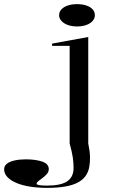

<svg xmlns="http://www.w3.org/2000/svg" viewBox="-172 -694 560 929"><path d="M201 -566Q176 -566 156.5 -573Q137 -580 125.5 -592.5Q114 -605 114 -620Q114 -637 125.5 -649Q137 -661 156.5 -667.5Q176 -674 201 -674Q226 -674 245.5 -667.5Q265 -661 276 -649Q287 -637 287 -620Q287 -605 276 -592.5Q265 -580 245.5 -573Q226 -566 201 -566ZM57 215Q11 215 -27 209Q-65 203 -93 191Q-121 179 -136.5 162.5Q-152 146 -152 125Q-152 109 -139 98.5Q-126 88 -102 82.5Q-78 77 -47 77Q1 77 32.5 88Q64 99 64 124Q64 137 55 147.5Q46 158 34.5 166.5Q23 175 14 182Q5 189 5 195Q5 199 16 201.5Q27 204 56 204Q123 204 153.5 183Q184 162 184 119Q184 93 180 66.5Q176 40 165 0V-472H80V-483L255 -515V0Q263 39 263.5 64.5Q264 90 260 113Q251 166 202 190.5Q153 215 57 215Z"/></svg>

Font: Kalnia SemiExpanded Light
Style: Regular
Weight: 300
Width: 6
Designer: Frida Medrano
Foundry: Frida Medrano
Version: Version 1.105